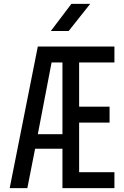

<svg xmlns="http://www.w3.org/2000/svg" viewBox="-20 -970 640 990"><path d="M30 0 175 -730H570V-648H388V-420H545V-338H388V-82H570V0H302V-203H161L121 0ZM175 -278H302V-648H246ZM242 -810 348 -950H445L334 -810Z"/></svg>

Font: JetBrainsMonoNL NFM
Style: Regular
Weight: 400
Monospace: yes
Designer: Philipp Nurullin, Konstantin Bulenkov
Foundry: JetBrains
Version: Version 2.304; ttfautohint (v1.8.4.7-5d5b);Nerd Fonts 3.3.0